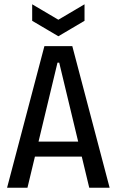

<svg xmlns="http://www.w3.org/2000/svg" viewBox="-20 -875 545 895"><path d="M13 0 187 -660H317L491 0H396L256 -583H248L108 0ZM109 -145V-215H400V-145ZM130 -855 252 -783 374 -855V-778L252 -706L130 -778Z"/></svg>

Font: Bricolage Grotesque 72pt SemiCondensed
Style: Regular
Weight: 400
Width: 4
Designer: Mathieu Triay
Foundry: Atelier Triay
Version: Version 1.001;gftools[0.9.33.dev8+g029e19f]